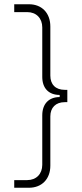

<svg xmlns="http://www.w3.org/2000/svg" viewBox="-20 -740 384 904"><path d="M47 144H116C177 144 217 103 217 40V-192C217 -233 242 -259 285 -259H297V-317H285C241 -317 217 -343 217 -384V-615C217 -679 177 -720 116 -720H47V-683H108C151 -683 179 -654 179 -611V-378C179 -325 209 -293 261 -293V-283C210 -283 179 -251 179 -197V36C179 79 151 108 108 108H47Z"/></svg>

Font: Fixel Text ExtraLight
Style: Regular
Weight: 200
Width: 4
Designer: AlfaBravo + MacPaw
Foundry: Kyrylo Tkachov, Marchela Mozhyna, Serhii Makarenko, Maria Weinstein, Zakhar Kryvoshyya
Version: Version 1.211